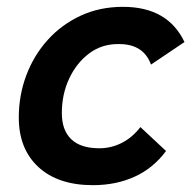

<svg xmlns="http://www.w3.org/2000/svg" viewBox="-20 -533 560 562"><path d="M252 9Q150 9 92.5 -44Q35 -97 35 -189Q35 -254 57 -312.5Q79 -371 119.5 -416Q160 -461 216 -487Q272 -513 340 -513Q471 -513 520 -410L422 -344Q400 -404 329 -404Q279 -405 241.5 -377Q204 -349 182.5 -303Q161 -257 161 -202Q161 -152 188.5 -125.5Q216 -99 271 -99Q305 -99 336 -114.5Q367 -130 391 -161L466 -91Q429 -41 374.5 -16Q320 9 252 9Z"/></svg>

Font: Livvic SemiBold
Style: Italic
Weight: 600
Italic angle: -10°
Designer: Jacques Le Bailly, Baron von Fonthausen
Version: Version 1.001; ttfautohint (v1.8.2)